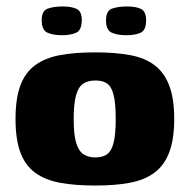

<svg xmlns="http://www.w3.org/2000/svg" viewBox="-20 -567 587 594"><path d="M275 7Q212 7 166 -1.5Q120 -10 89 -32.5Q58 -55 43 -95.5Q28 -136 28 -199Q28 -262 43 -302.5Q58 -343 89 -365.5Q120 -388 166 -396.5Q212 -405 275 -405Q337 -405 382.5 -396.5Q428 -388 458 -365.5Q488 -343 503.5 -302.5Q519 -262 519 -199Q519 -136 503.5 -95.5Q488 -55 457.5 -32.5Q427 -10 381.5 -1.5Q336 7 275 7ZM275 -80Q298 -80 311.5 -90Q325 -100 331.5 -125.5Q338 -151 338 -199Q338 -247 331.5 -273Q325 -299 311.5 -308.5Q298 -318 275 -318Q253 -318 238 -308.5Q223 -299 215.5 -273Q208 -247 208 -199Q208 -151 215.5 -125.5Q223 -100 238 -90Q253 -80 275 -80ZM371 -458Q343 -458 325.5 -466Q308 -474 308 -504Q308 -534 327 -540.5Q346 -547 373 -547Q400 -547 416 -539.5Q432 -532 432 -504Q432 -474 415.5 -466Q399 -458 371 -458ZM172 -458Q144 -458 126.5 -466Q109 -474 109 -505Q109 -534 128 -540.5Q147 -547 174 -547Q201 -547 217 -539.5Q233 -532 233 -505Q233 -474 216 -466Q199 -458 172 -458Z"/></svg>

Font: Genos Thin ExtraBold
Style: Regular
Weight: 800
Version: Version 1.010